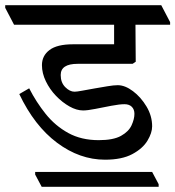

<svg xmlns="http://www.w3.org/2000/svg" viewBox="-48 -640 673 737"><path d="M355 -27Q258 -27 171 -92Q84 -157 26 -279L64 -301Q91 -248 127.5 -202.5Q164 -157 214 -129.5Q264 -102 331 -102Q387 -102 416.5 -118.5Q446 -135 457 -159Q468 -183 468 -203Q468 -220 458 -230Q448 -240 430 -240Q411 -240 379.5 -234Q348 -228 318 -222Q288 -216 271 -216Q246 -216 218.5 -231.5Q191 -247 167 -272Q143 -297 128 -328Q113 -359 113 -390Q113 -426 142 -448Q171 -470 232 -470H390V-545H6L-28 -610V-620H571L605 -555V-545H472Q472 -502 472.5 -468.5Q473 -435 473 -403L461 -395H250Q185 -395 185 -352Q185 -323 202.5 -305.5Q220 -288 238 -288Q247 -288 268 -292Q289 -296 315 -300.5Q341 -305 365 -309Q389 -313 404 -313Q432 -313 462.5 -290Q493 -267 514.5 -231Q536 -195 536 -155Q536 -130 518 -100Q500 -70 460 -48.5Q420 -27 355 -27ZM561 77H112L87 30V20H536L561 67Z"/></svg>

Font: Tiro Devanagari Hindi
Style: Regular
Weight: 400
Designer: Devanagari: John Hudson & Fiona Ross. Latin: John Hudson.
Foundry: Tiro Typeworks Ltd.
Version: Version 1.52